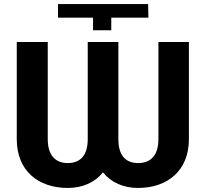

<svg xmlns="http://www.w3.org/2000/svg" viewBox="-20 -923 1021 953"><path d="M441.8 -835.2V-772.7H532.3V-835.2H716.6L715.2 -902.7H267.8V-835.2ZM63.2 -232.2C63.2 -74.6 170.5 9.9 316.4 9.9C388.5 9.9 450.6 -16.7 491.1 -67.5C531.6 -16.7 593.4 9.9 665.5 9.9C809.7 9.9 917.6 -74.6 917.6 -232.2V-714.5H766.3V-232.2C766.3 -154.1 729.8 -113.6 665.5 -113.6C601.6 -113.6 567.5 -154.1 567.5 -232.2V-714.5H415.5V-232.2C415.5 -154.1 380.7 -113.6 316.4 -113.6C252.5 -113.6 217 -155.2 217 -232.2V-714.5H63.2Z"/></svg>

Font: Magic Ui Pro
Style: Bold
Weight: 700
Designer: Stefan Endress, Andreas Faust
Version: Version 1.000;FEAKit 1.0